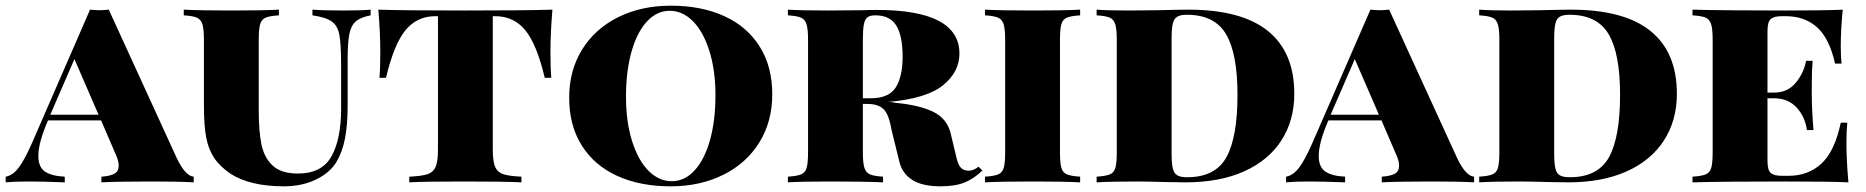

<svg xmlns="http://www.w3.org/2000/svg" viewBox="-37 -642 6569 676"><path d="M645 -20V0Q594 -3 498 -3Q377 -3 320 0V-20Q351 -22 366 -30.5Q381 -39 381 -59Q381 -77 368 -104L319 -218H132Q98 -140 98 -93Q98 -53 122 -37.5Q146 -22 191 -20V0Q116 -3 60 -3Q13 -3 -17 0V-20Q7 -24 27.5 -50Q48 -76 75 -137L280 -608Q302 -606 313 -606Q324 -606 346 -608L586 -84Q616 -22 645 -20ZM310 -238 225 -434 140 -238Z M1268 -588Q1232 -581 1215.5 -566.5Q1199 -552 1193 -522Q1187 -492 1187 -432V-271Q1187 -202 1177.5 -153.5Q1168 -105 1146 -69Q1121 -31 1072.5 -8.5Q1024 14 963 14Q844 14 775 -30Q737 -56 717 -86Q697 -116 689 -158Q681 -200 681 -268V-502Q681 -540 675.5 -557Q670 -574 656 -580Q642 -586 610 -588V-608Q664 -605 778 -605Q887 -605 945 -608V-588Q913 -586 898.5 -580Q884 -574 879 -557Q874 -540 874 -502V-251Q874 -180 883.5 -133.5Q893 -87 923 -59Q953 -31 1012 -31Q1096 -31 1130 -91.5Q1164 -152 1164 -260V-412Q1164 -486 1158 -518.5Q1152 -551 1131.5 -566Q1111 -581 1063 -588V-608Q1104 -605 1175 -605Q1235 -605 1268 -608Z M1901 -460Q1901 -400 1904 -368H1881Q1853 -486 1812.5 -535.5Q1772 -585 1707 -585H1698V-116Q1698 -74 1706 -55Q1714 -36 1734 -29Q1754 -22 1799 -20V0Q1743 -3 1597 -3Q1452 -3 1404 0V-20Q1449 -22 1469 -29Q1489 -36 1497 -55Q1505 -74 1505 -116V-585H1496Q1431 -585 1390.5 -535.5Q1350 -486 1322 -368H1299Q1302 -400 1302 -460Q1302 -525 1295 -608Q1384 -605 1597 -605Q1816 -605 1908 -608Q1901 -525 1901 -460Z M2682 -310Q2682 -214 2636.5 -140.5Q2591 -67 2509.5 -26.5Q2428 14 2324 14Q2217 14 2136.5 -22.5Q2056 -59 2011.5 -129.5Q1967 -200 1967 -298Q1967 -394 2012.5 -467.5Q2058 -541 2139.5 -581.5Q2221 -622 2325 -622Q2432 -622 2512.5 -585.5Q2593 -549 2637.5 -478.5Q2682 -408 2682 -310ZM2167 -302Q2167 -213 2188.5 -145Q2210 -77 2246.5 -40.5Q2283 -4 2328 -4Q2374 -4 2409 -42.5Q2444 -81 2463 -149.5Q2482 -218 2482 -306Q2482 -395 2460.5 -463Q2439 -531 2402.5 -567.5Q2366 -604 2321 -604Q2275 -604 2240 -565.5Q2205 -527 2186 -458.5Q2167 -390 2167 -302Z M3422 -42Q3394 -14 3360.5 0Q3327 14 3275 14Q3210 14 3175 -8.5Q3140 -31 3130 -71L3102 -184Q3093 -239 3074 -257.5Q3055 -276 3018 -276H3001V-106Q3001 -68 3006.5 -51Q3012 -34 3026 -28Q3040 -22 3072 -20V0Q3008 -3 2885 -3Q2785 -3 2737 0V-20Q2769 -22 2783.5 -28Q2798 -34 2803 -51Q2808 -68 2808 -106V-502Q2808 -540 2802.5 -557Q2797 -574 2783 -580Q2769 -586 2737 -588V-608Q2785 -605 2879 -605L3001 -606Q3022 -607 3050 -607Q3341 -607 3341 -453Q3341 -389 3283.5 -342Q3226 -295 3090 -283Q3094 -283 3100.5 -282.5Q3107 -282 3116 -280Q3200 -272 3248.5 -248.5Q3297 -225 3310 -173L3331 -85Q3337 -60 3347 -50.5Q3357 -41 3373 -41Q3391 -41 3408 -55ZM3001 -502V-296H3028Q3093 -296 3117 -334.5Q3141 -373 3141 -442Q3141 -515 3119 -551.5Q3097 -588 3045 -588Q3026 -588 3017 -581Q3008 -574 3004.5 -556Q3001 -538 3001 -502Z M3766 -588Q3734 -586 3719.5 -580Q3705 -574 3700 -557Q3695 -540 3695 -502V-106Q3695 -68 3700 -51Q3705 -34 3719.5 -28Q3734 -22 3766 -20V0Q3711 -3 3604 -3Q3485 -3 3431 0V-20Q3463 -22 3477.5 -28Q3492 -34 3497 -51Q3502 -68 3502 -106V-502Q3502 -540 3496.5 -557Q3491 -574 3477 -580Q3463 -586 3431 -588V-608Q3485 -605 3604 -605Q3710 -605 3766 -608Z M4520 -312Q4520 -218 4474.5 -147.5Q4429 -77 4343 -38.5Q4257 0 4138 0L4068 -1Q4000 -3 3968 -3Q3872 -3 3824 0V-20Q3856 -22 3870.5 -28Q3885 -34 3890 -51Q3895 -68 3895 -106V-502Q3895 -540 3889.5 -557Q3884 -574 3870 -580Q3856 -586 3824 -588V-608Q3863 -605 3937 -605L4038 -606Q4118 -608 4147 -608Q4334 -608 4427 -533Q4520 -458 4520 -312ZM4088 -504V-104Q4088 -68 4092 -50Q4096 -32 4107.5 -25Q4119 -18 4143 -18Q4242 -18 4281 -88.5Q4320 -159 4320 -308Q4320 -454 4279.5 -522Q4239 -590 4142 -590Q4119 -590 4107.5 -583Q4096 -576 4092 -558Q4088 -540 4088 -504Z M5153 -20V0Q5102 -3 5006 -3Q4885 -3 4828 0V-20Q4859 -22 4874 -30.5Q4889 -39 4889 -59Q4889 -77 4876 -104L4827 -218H4640Q4606 -140 4606 -93Q4606 -53 4630 -37.5Q4654 -22 4699 -20V0Q4624 -3 4568 -3Q4521 -3 4491 0V-20Q4515 -24 4535.5 -50Q4556 -76 4583 -137L4788 -608Q4810 -606 4821 -606Q4832 -606 4854 -608L5094 -84Q5124 -22 5153 -20ZM4818 -238 4733 -434 4648 -238Z M5867 -312Q5867 -218 5821.5 -147.5Q5776 -77 5690 -38.5Q5604 0 5485 0L5415 -1Q5347 -3 5315 -3Q5219 -3 5171 0V-20Q5203 -22 5217.5 -28Q5232 -34 5237 -51Q5242 -68 5242 -106V-502Q5242 -540 5236.5 -557Q5231 -574 5217 -580Q5203 -586 5171 -588V-608Q5210 -605 5284 -605L5385 -606Q5465 -608 5494 -608Q5681 -608 5774 -533Q5867 -458 5867 -312ZM5435 -504V-104Q5435 -68 5439 -50Q5443 -32 5454.5 -25Q5466 -18 5490 -18Q5589 -18 5628 -88.5Q5667 -159 5667 -308Q5667 -454 5626.5 -522Q5586 -590 5489 -590Q5466 -590 5454.5 -583Q5443 -576 5439 -558Q5435 -540 5435 -504Z M6471 0Q6406 -3 6252 -3Q6032 -3 5922 0V-20Q5954 -22 5968.5 -28Q5983 -34 5988 -51Q5993 -68 5993 -106V-502Q5993 -540 5987.5 -557Q5982 -574 5968 -580Q5954 -586 5922 -588V-608Q6032 -605 6252 -605Q6392 -605 6451 -608Q6444 -537 6444 -480Q6444 -441 6447 -418H6424Q6404 -507 6360.5 -546Q6317 -585 6250 -585H6237Q6209 -585 6197.5 -575Q6186 -565 6186 -532V-316H6209Q6257 -316 6285.5 -350.5Q6314 -385 6322 -428H6345Q6342 -394 6342 -348V-306Q6342 -257 6348 -184H6325Q6318 -232 6288 -264Q6258 -296 6209 -296H6186V-76Q6186 -43 6197.5 -33Q6209 -23 6237 -23H6260Q6330 -23 6376.5 -66.5Q6423 -110 6444 -210H6467Q6464 -182 6464 -138Q6464 -77 6471 0Z"/></svg>

Font: Playfair Display SC Black
Style: Regular
Weight: 900
Designer: Claus Eggers Sørensen
Foundry: Claus Eggers Sørensen
Version: Version 1.200; ttfautohint (v1.6)